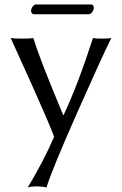

<svg xmlns="http://www.w3.org/2000/svg" viewBox="-20 -602 546 859"><path d="M27.8 -432.1Q42 -429.2 80.1 -429.2Q115.7 -429.2 128.9 -432.1Q134.3 -415.5 140.6 -397.2Q147 -378.9 152.1 -364.5Q157.2 -350.1 165.3 -328.9Q173.3 -307.6 177.7 -296.4Q182.1 -285.2 191.9 -260.7Q201.7 -236.3 204.8 -228Q208 -219.7 219.5 -191.9Q231 -164.1 233.2 -158.7Q235.4 -153.3 248.3 -122.1Q261.2 -90.8 262.7 -87.4H264.6Q329.6 -225.6 396 -432.1Q405.8 -429.2 435.1 -429.2Q468.3 -429.2 478 -432.1Q436.5 -348.6 324.7 -96.4Q212.9 155.8 188 236.8Q171.9 231.9 139.2 231.9Q120.1 231.9 104 236.8Q174.8 119.6 222.2 9.8Q210 -23.4 180.9 -90.3Q151.9 -157.2 128.2 -210Q104.5 -262.7 68.4 -342.3Q32.2 -421.9 27.8 -432.1ZM376 -538.1H131.8Q126 -538.1 122.6 -542.7Q119.1 -547.4 119.1 -553.2Q119.1 -563 126 -572.5Q132.8 -582 141.1 -582H386.2Q393.1 -582 396.5 -577.6Q399.9 -573.2 399.9 -567.9Q399.9 -558.1 392.6 -548.1Q385.3 -538.1 376 -538.1Z"/></svg>

Font: Linux Biolinum
Style: Regular
Weight: 400
Designer: Philipp H. Poll
Foundry: Philipp H. Poll
Version: Version 0.6.4